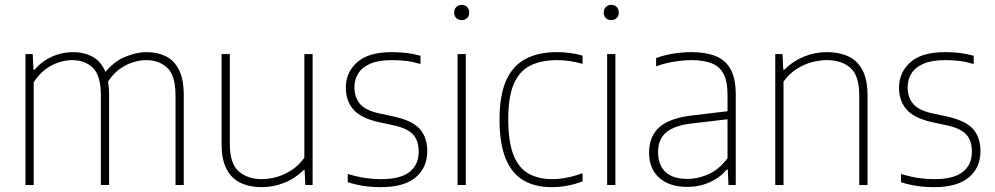

<svg xmlns="http://www.w3.org/2000/svg" viewBox="-20 -763 4104 792"><path d="M85 0V-540H115L118 -475H122Q154.5 -512 195.8 -530Q237 -548 281 -548Q324.5 -548 358.2 -531Q392 -514 411 -475Q430 -436 430 -369.5V0H396V-369Q396 -451.5 363.2 -483.2Q330.5 -515 277.5 -515Q252 -515 223.2 -506Q194.5 -497 167.5 -477Q140.5 -457 119 -423.5V0ZM704 0V-369Q704 -451.5 670 -483.2Q636 -515 583 -515Q557.5 -515 526.8 -505.5Q496 -496 466.5 -472.8Q437 -449.5 415.5 -408.5L402.5 -450.5Q443.5 -506 492.5 -527Q541.5 -548 585 -548Q629 -548 663.8 -531Q698.5 -514 718.2 -475Q738 -436 738 -369.5V0Z M1059 9Q1011 9 973.8 -8Q936.5 -25 915.2 -64.2Q894 -103.5 894 -169.5V-540H928V-169Q928 -88 965 -56Q1002 -24 1060 -24Q1088.5 -24 1120.5 -32.8Q1152.5 -41.5 1182.5 -61Q1212.5 -80.5 1235.5 -112.5V-540H1269.5V0H1239.5L1236.5 -62H1232.5Q1197.5 -26.5 1152.2 -8.8Q1107 9 1059 9Z M1550.5 9Q1513.5 9 1480.2 4Q1447 -1 1414.5 -11.5V-45.5Q1454.5 -33.5 1486.8 -28.8Q1519 -24 1552 -24Q1632 -24 1669.5 -53.8Q1707 -83.5 1707 -137Q1707 -184 1683.2 -209Q1659.5 -234 1603.5 -246L1539 -260Q1466.5 -277 1436.5 -312.5Q1406.5 -348 1406.5 -401.5Q1406.5 -464.5 1453.2 -506.2Q1500 -548 1597 -548Q1629 -548 1657.5 -544.5Q1686 -541 1714.5 -533V-499Q1681.5 -508.5 1654.5 -511.8Q1627.5 -515 1597 -515Q1541.5 -515 1507.5 -500.2Q1473.5 -485.5 1457.8 -460.2Q1442 -435 1442 -403Q1442 -362.5 1464 -335.5Q1486 -308.5 1541.5 -296L1606 -282Q1682.5 -265 1712.5 -230Q1742.5 -195 1742.5 -140Q1742.5 -71.5 1694.5 -31.2Q1646.5 9 1550.5 9Z M1867.5 0V-540H1901.5V0ZM1884.5 -680Q1871 -680 1862.2 -688.5Q1853.5 -697 1853.5 -711Q1853.5 -725.5 1862.2 -734.2Q1871 -743 1884.5 -743Q1898 -743 1906.8 -734.2Q1915.5 -725.5 1915.5 -711Q1915.5 -697 1906.8 -688.5Q1898 -680 1884.5 -680Z M2255.5 9Q2187 9 2139 -19.2Q2091 -47.5 2065.8 -109Q2040.5 -170.5 2040.5 -270Q2040.5 -369.5 2067.8 -430.8Q2095 -492 2148 -520Q2201 -548 2278 -548Q2303.5 -548 2331 -544.5Q2358.5 -541 2383 -533.5V-499.5Q2356.5 -507.5 2330 -511.2Q2303.5 -515 2279 -515Q2211.5 -515 2166.5 -492Q2121.5 -469 2099 -415.8Q2076.5 -362.5 2076.5 -272Q2076.5 -180.5 2097.2 -126Q2118 -71.5 2158.8 -47.8Q2199.5 -24 2259 -24Q2285.5 -24 2316 -29.8Q2346.5 -35.5 2383 -48.5V-14.5Q2350.5 -2.5 2318.8 3.2Q2287 9 2255.5 9Z M2484.5 0V-540H2518.5V0ZM2501.5 -680Q2488 -680 2479.2 -688.5Q2470.5 -697 2470.5 -711Q2470.5 -725.5 2479.2 -734.2Q2488 -743 2501.5 -743Q2515 -743 2523.8 -734.2Q2532.5 -725.5 2532.5 -711Q2532.5 -697 2523.8 -688.5Q2515 -680 2501.5 -680Z M2814.5 8Q2742.5 8 2700 -29Q2657.5 -66 2657.5 -133.5Q2657.5 -201 2700.5 -238.8Q2743.5 -276.5 2837 -287L3000.5 -306.5L3002 -273.5L2836 -254Q2761 -245.5 2727.8 -216.8Q2694.5 -188 2694.5 -136.5Q2694.5 -82 2725 -53.5Q2755.5 -25 2816 -25Q2860 -25 2903.5 -44.8Q2947 -64.5 2981 -110V-373Q2981 -429.5 2963.5 -460.2Q2946 -491 2912.8 -503Q2879.5 -515 2832 -515Q2801.5 -515 2763.8 -509.2Q2726 -503.5 2686.5 -489.5V-523.5Q2718 -535.5 2757.2 -541.8Q2796.5 -548 2832 -548Q2890 -548 2931 -532Q2972 -516 2993.5 -477.8Q3015 -439.5 3015 -373V0H2985L2982 -64H2978Q2950.5 -30.5 2907.5 -11.2Q2864.5 8 2814.5 8Z M3178 0V-540H3208L3211 -475.5H3215Q3250 -510.5 3295.5 -529.2Q3341 -548 3391 -548Q3440.5 -548 3478.2 -531Q3516 -514 3537.2 -474.8Q3558.5 -435.5 3558.5 -369V0H3524.5V-369Q3524.5 -450.5 3488.2 -482.8Q3452 -515 3390 -515Q3362 -515 3330 -506.8Q3298 -498.5 3267 -479Q3236 -459.5 3212 -426.5V0Z M3832.5 9Q3795.5 9 3762.2 4Q3729 -1 3696.5 -11.5V-45.5Q3736.5 -33.5 3768.8 -28.8Q3801 -24 3834 -24Q3914 -24 3951.5 -53.8Q3989 -83.5 3989 -137Q3989 -184 3965.2 -209Q3941.5 -234 3885.5 -246L3821 -260Q3748.5 -277 3718.5 -312.5Q3688.5 -348 3688.5 -401.5Q3688.5 -464.5 3735.2 -506.2Q3782 -548 3879 -548Q3911 -548 3939.5 -544.5Q3968 -541 3996.5 -533V-499Q3963.5 -508.5 3936.5 -511.8Q3909.5 -515 3879 -515Q3823.5 -515 3789.5 -500.2Q3755.5 -485.5 3739.8 -460.2Q3724 -435 3724 -403Q3724 -362.5 3746 -335.5Q3768 -308.5 3823.5 -296L3888 -282Q3964.5 -265 3994.5 -230Q4024.5 -195 4024.5 -140Q4024.5 -71.5 3976.5 -31.2Q3928.5 9 3832.5 9Z"/></svg>

Font: Encode Sans Condensed Thin Thin
Style: Regular
Weight: 250
Version: Version 3.002